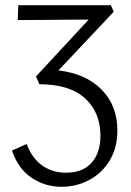

<svg xmlns="http://www.w3.org/2000/svg" viewBox="-20 -427 501 736"><path d="M430 73Q430 139 400.5 188Q371 237 322 263Q273 289 216 289Q152 289 100.5 254Q49 219 26 150L82 125Q103 180 142 207.5Q181 235 233 235Q297 235 331 197Q365 159 365 93Q365 4 306 -50Q247 -104 131 -104L118 -134L320 -352L48 -350L50 -407H405L416 -382L204 -157Q309 -145 369.5 -83.5Q430 -22 430 73Z"/></svg>

Font: Ysabeau Infant
Style: Regular
Weight: 400
Designer: Christian Thalmann (Catharsis Fonts)
Version: Version 0.003